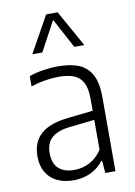

<svg xmlns="http://www.w3.org/2000/svg" viewBox="-90 -866 653 932"><g transform="rotate(-10 236.0 -400.0)"><path d="M403.5 -365.5V0H353.5L348.5 -60.5H344Q319 -27 280.5 -9.2Q242 8.5 196.5 8.5Q150 8.5 115.2 -8.5Q80.5 -25.5 61.8 -58Q43 -90.5 43 -136Q43 -206.5 87 -245.8Q131 -285 224 -294.5L345.5 -308V-368Q345.5 -418.5 330.5 -447Q315.5 -475.5 286.2 -487.2Q257 -499 210.5 -499Q180 -499 144.2 -493.2Q108.5 -487.5 74 -475.5V-526.5Q104 -537.5 142.5 -543.5Q181 -549.5 216.5 -549.5Q280 -549.5 320.8 -532Q361.5 -514.5 382.5 -474.2Q403.5 -434 403.5 -365.5ZM345.5 -115.5V-263L226.5 -250Q163 -243.5 133.5 -217Q104 -190.5 104 -142Q104 -91.5 130.8 -66Q157.5 -40.5 209 -40.5Q247.5 -40.5 283 -58.2Q318.5 -76 345.5 -115.5ZM361 -629H311.5L233 -775.5L154 -629H104.5L204.5 -808H261Z"/></g></svg>

Font: Encode Sans Semi Condensed Light
Style: Regular
Weight: 300
Width: 4
Designer: Multiple Designers
Foundry: Impallari Type
Version: Version 2.000